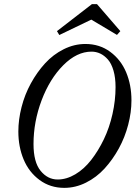

<svg xmlns="http://www.w3.org/2000/svg" viewBox="-20 -887 650 920"><path d="M556.6 -737.8 540.5 -719.7 417.5 -793 264.2 -719.2 252.9 -737.8 420.4 -867.2H444.8ZM288.1 13.2Q220.7 13.2 169.7 -24.4Q118.7 -62 93.3 -122.8Q67.9 -183.6 67.9 -256.8Q67.9 -314 83.3 -374Q98.6 -434.1 127.9 -487.5Q157.2 -541 196 -583.5Q234.9 -626 285.2 -651.1Q335.4 -676.3 389.2 -676.3Q457 -676.3 508.1 -638.7Q559.1 -601.1 584.5 -540.5Q609.9 -480 609.9 -406.2Q609.9 -349.1 594.2 -289.1Q578.6 -229 549.3 -175.5Q520 -122.1 481.2 -79.6Q442.4 -37.1 392.1 -12Q341.8 13.2 288.1 13.2ZM256.3 -26.9Q298.8 -26.9 340.8 -51.8Q382.8 -76.7 417 -120.6Q451.2 -164.6 477.8 -220Q504.4 -275.4 519 -340.6Q533.7 -405.8 533.7 -469.7Q533.7 -515.1 523.7 -549.1Q513.7 -583 496.8 -602.1Q480 -621.1 460.2 -630.4Q440.4 -639.6 418.5 -639.6Q348.1 -639.6 283.2 -574.5Q218.3 -509.3 179.4 -406.5Q140.6 -303.7 140.6 -196.8Q140.6 -109.9 174.6 -68.4Q208.5 -26.9 256.3 -26.9Z"/></svg>

Font: Elstob 10pt
Style: Italic
Weight: 400
Italic angle: -20°
Designer: Peter S. Baker
Version: Version 1.015